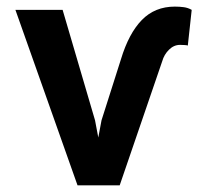

<svg xmlns="http://www.w3.org/2000/svg" viewBox="-20 -558 640 578"><path d="M266.1 -195.8 275.9 -144 285.6 -195.8 344.2 -379.9Q367.7 -457.5 407 -497.8Q446.3 -538.1 506.3 -538.1Q520.5 -538.1 533.2 -536.4Q545.9 -534.7 557.1 -528.3L545.4 -420.9Q543.5 -421.9 535.6 -422.4Q527.8 -422.9 522 -422.9Q503.4 -422.9 488.8 -408.4Q474.1 -394 468.3 -373.5L340.3 0H213.4L26.4 -528.3H168.5Z"/></svg>

Font: Roboto Mono
Style: Bold
Weight: 700
Designer: Google
Version: Version 2.000985; 2015; ttfautohint (v1.3)